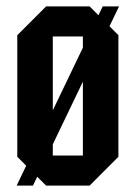

<svg xmlns="http://www.w3.org/2000/svg" viewBox="-20 -580 424 600"><path d="M34 -90V-470L124 -560H260L350 -470V-90L260 0H124ZM145 -94H239V-466H145ZM32 0 301 -560H352L83 0Z"/></svg>

Font: Tektur Condensed Medium
Style: Regular
Weight: 500
Width: 3
Designer: Adam Jagosz
Foundry: Adam Jagosz
Version: Version 1.005;gftools[0.9.30]